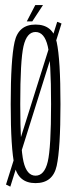

<svg xmlns="http://www.w3.org/2000/svg" viewBox="-20 -698 273 735"><path d="M3 8.5 19.5 16.5 215.5 -608 199 -614.5ZM116 3Q182.5 3 197 -63.2Q211.5 -129.5 211.5 -299.5Q211.5 -470.5 197 -537.2Q182.5 -604 116 -604Q50.5 -604 35.8 -537.2Q21 -470.5 21 -299.5Q21 -129.5 35.8 -63.2Q50.5 3 116 3ZM116 -25.5Q82.5 -25.5 70 -79Q57.5 -132.5 57.5 -299.5Q57.5 -467 70 -521.2Q82.5 -575.5 116 -575.5Q150 -575.5 162.8 -521.2Q175.5 -467 175.5 -299.5Q175.5 -132.5 162.8 -79Q150 -25.5 116 -25.5ZM82.5 -616H103.5L144.5 -678.5H115Z"/></svg>

Font: Anybody ExtraCondensed ExtraLight
Style: Regular
Weight: 250
Width: 2
Version: Version 1.113;gftools[0.9.25]